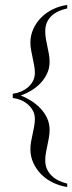

<svg xmlns="http://www.w3.org/2000/svg" viewBox="-20 -582 292 777"><path d="M252 174.8Q222.7 170.4 195.8 157.7Q168.9 145 148.4 125Q127.9 105 115.5 78.6Q103 52.2 103 21Q103 5.4 106 -9.8Q108.9 -24.9 112.1 -40Q115.2 -55.2 118.2 -70.3Q121.1 -85.4 121.1 -101.1Q121.1 -119.1 113.3 -133.8Q105.5 -148.4 92.8 -159.4Q80.1 -170.4 64.2 -177Q48.3 -183.6 31.7 -185.5V-202.6Q48.3 -204.6 64.2 -211.2Q80.1 -217.8 92.8 -228.5Q105.5 -239.3 113.3 -253.9Q121.1 -268.6 121.1 -286.6Q121.1 -302.2 118.2 -317.4Q115.2 -332.5 112.1 -347.9Q108.9 -363.3 106 -378.4Q103 -393.6 103 -409.2Q103 -439.9 115.5 -466.3Q127.9 -492.7 148.4 -512.7Q168.9 -532.7 195.8 -545.4Q222.7 -558.1 252 -562V-547.9Q233.4 -543.9 217.3 -536.6Q201.2 -529.3 189 -518.1Q176.8 -506.8 169.9 -491.2Q163.1 -475.6 163.1 -455.1Q163.1 -439.5 165.8 -424.1Q168.5 -408.7 171.9 -393.3Q175.3 -377.9 178 -362.5Q180.7 -347.2 180.7 -331.5Q180.7 -306.2 170.7 -284.7Q160.6 -263.2 144.3 -245.8Q127.9 -228.5 106.9 -215.8Q85.9 -203.1 64 -195.3Q85.9 -187 106.7 -173.8Q127.4 -160.6 144 -143.1Q160.6 -125.5 170.7 -103.8Q180.7 -82 180.7 -56.6Q180.7 -41 178 -25.4Q175.3 -9.8 171.9 5.6Q168.5 21 165.8 36.4Q163.1 51.8 163.1 67.4Q163.1 87.4 170.4 102.8Q177.7 118.2 189.9 129.9Q202.1 141.6 218.3 149.2Q234.4 156.7 252 161.1Z"/></svg>

Font: CAT Linz
Style: Regular
Weight: 400
Designer: Peter Wiegel
Foundry: Peter Wiegel
Version: Version 1.08